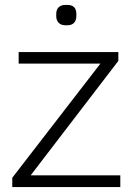

<svg xmlns="http://www.w3.org/2000/svg" viewBox="-20 -762 540 782"><path d="M470 -48V0H30V-38L389 -503H56V-550H462V-514L105 -48ZM209 -697V-705Q209 -723 219 -732.5Q229 -742 247 -742H254Q291 -742 291 -705V-697Q291 -679 281.5 -669Q272 -659 254 -659H247Q229 -659 219 -669Q209 -679 209 -697Z"/></svg>

Font: Krub Light
Style: Regular
Weight: 300
Designer: Ekaluck Peanpanawate
Foundry: Cadson Demak Co.,Ltd.
Version: Version 1.000; ttfautohint (v1.6)